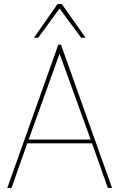

<svg xmlns="http://www.w3.org/2000/svg" viewBox="-20 -931 591 951"><path d="M16 0 269 -710H282L535 0H514L436 -221H115L37 0ZM122 -240H429L275 -665ZM148 -744 265 -911H286L404 -744H382L275 -889L169 -744Z"/></svg>

Font: Georama Thin
Style: Regular
Weight: 100
Designer: Jean-Baptiste Levee
Foundry: Production Type
Version: Version 1.000